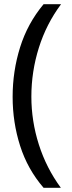

<svg xmlns="http://www.w3.org/2000/svg" viewBox="-20 -734 340 912"><path d="M40 -274Q40 -396 75.5 -509.5Q111 -623 187 -714H270Q200 -620 164.5 -507Q129 -394 129 -275Q129 -159 164.5 -47.5Q200 64 269 158H187Q111 70 75.5 -41.5Q40 -153 40 -274Z"/></svg>

Font: Go Noto Kurrent-Regular
Style: Regular
Weight: 400
Designer: Monotype Design Team
Foundry: Monotype Imaging Inc.
Version: Version 2.012; ttfautohint (v1.8.4.7-5d5b)